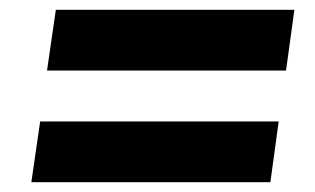

<svg xmlns="http://www.w3.org/2000/svg" viewBox="-20 -546 643 392"><path d="M94 -526H581L564 -402H76ZM62 -298H549L532 -174H44Z"/></svg>

Font: Pathway Extreme 28pt ExtraBold
Style: Italic
Weight: 800
Italic angle: -8°
Designer: Eduardo Rodriguez Tunni
Foundry: Eduardo Rodriguez Tunni
Version: Version 1.001;gftools[0.9.26]